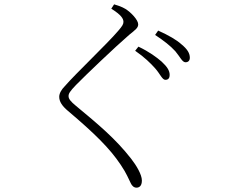

<svg xmlns="http://www.w3.org/2000/svg" viewBox="-20 -803 1040 885"><path d="M696 -487C718 -462 728 -435 742 -435C755 -435 762 -442 762 -458C762 -477 751 -495 725 -519C702 -539 667 -565 618 -588L603 -569C645 -540 674 -512 696 -487ZM788 -567C810 -541 820 -516 835 -516C847 -516 855 -523 855 -537C855 -558 843 -577 816 -599C794 -619 758 -640 709 -662L695 -642C737 -614 764 -593 788 -567ZM493 -763C539 -734 549 -717 549 -702C549 -691 543 -682 525 -661C476 -603 327 -462 278 -405C264 -391 253 -373 253 -357C253 -334 267 -314 293 -292C416 -188 486 -119 536 -44C564 -3 573 23 583 42C588 53 597 62 609 62C623 62 634 53 634 29C634 2 609 -40 584 -72C512 -164 435 -228 329 -316C306 -335 296 -347 296 -360C296 -371 301 -381 331 -412C372 -454 510 -586 575 -642C606 -667 617 -675 617 -691C617 -711 584 -746 558 -762C541 -772 526 -777 506 -783Z"/></svg>

Font: Noto Serif TC ExtraLight
Style: Regular
Weight: 200
Designer: Ryoko NISHIZUKA 西塚涼子 (kana & ideographs); Frank Grießhammer (Latin, Greek & Cyrillic); Wenlong ZHANG 张文龙 (bopomofo); San
Foundry: Adobe
Version: Version 2.001;hotconv 1.1.0;makeotfexe 2.6.0